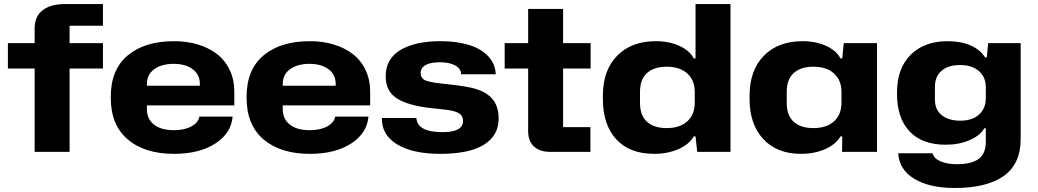

<svg xmlns="http://www.w3.org/2000/svg" viewBox="-20 -749 5119 947"><path d="M487.8 -411.1H323.2V0H150.9V-411.1H19V-536.1H150.9V-608.9Q150.9 -668 190.2 -698.5Q229.5 -729 301.8 -729H487.8V-622.1H323.2V-536.1H487.8Z M838.4 9.8Q693.4 9.8 609.9 -61.5Q526.4 -132.8 526.4 -266.1V-272Q526.4 -406.2 610.4 -476.1Q694.3 -545.9 838.4 -545.9Q901.4 -545.9 955.3 -529.8Q1009.3 -513.7 1049.6 -482.9Q1089.8 -452.1 1112.8 -404.3Q1135.7 -356.4 1135.7 -296.9V-229H704.6V-210.9Q704.6 -162.1 739.5 -134.5Q774.4 -106.9 838.4 -106.9Q889.6 -106.9 923.8 -125.5Q958 -144 963.4 -173.8H1127.4Q1120.1 -91.3 1041.5 -40.8Q962.9 9.8 838.4 9.8ZM704.6 -335V-326.2H965.8V-335Q965.8 -381.3 930.4 -407.7Q895 -434.1 836.4 -434.1Q777.8 -434.1 741.2 -408Q704.6 -381.8 704.6 -335Z M1508.3 9.8Q1363.3 9.8 1279.8 -61.5Q1196.3 -132.8 1196.3 -266.1V-272Q1196.3 -406.2 1280.3 -476.1Q1364.3 -545.9 1508.3 -545.9Q1571.3 -545.9 1625.2 -529.8Q1679.2 -513.7 1719.5 -482.9Q1759.8 -452.1 1782.7 -404.3Q1805.7 -356.4 1805.7 -296.9V-229H1374.5V-210.9Q1374.5 -162.1 1409.4 -134.5Q1444.3 -106.9 1508.3 -106.9Q1559.6 -106.9 1593.8 -125.5Q1627.9 -144 1633.3 -173.8H1797.4Q1790 -91.3 1711.4 -40.8Q1632.8 9.8 1508.3 9.8ZM1374.5 -335V-326.2H1635.7V-335Q1635.7 -381.3 1600.3 -407.7Q1564.9 -434.1 1506.3 -434.1Q1447.8 -434.1 1411.1 -408Q1374.5 -381.8 1374.5 -335Z M2150.4 9.8Q2016.6 9.8 1939.2 -36.6Q1861.8 -83 1863.3 -167H2033.7Q2038.6 -97.2 2162.6 -97.2Q2263.7 -97.2 2263.7 -151.9Q2263.7 -166 2258.1 -175.8Q2252.4 -185.5 2241.2 -191.7Q2230 -197.8 2215.1 -201.4Q2200.2 -205.1 2179.2 -207.8Q2158.2 -210.4 2135.3 -212.9Q2121.6 -213.9 2114.3 -214.8Q1994.1 -227.5 1938.2 -263.2Q1882.3 -298.8 1882.3 -372.1Q1882.3 -459 1955.1 -502.4Q2027.8 -545.9 2153.3 -545.9Q2232.9 -545.9 2293 -527.3Q2353 -508.8 2387.9 -471.7Q2422.9 -434.6 2425.3 -382.8H2254.4Q2254.4 -409.7 2225.8 -425.8Q2197.3 -441.9 2149.4 -441.9Q2103 -441.9 2078.9 -428Q2054.7 -414.1 2054.7 -389.2Q2054.7 -360.8 2082.3 -350.8Q2109.9 -340.8 2194.3 -333Q2290 -322.3 2329.6 -309.6Q2413.1 -283.2 2432.6 -215.8Q2439.5 -192.4 2439.5 -164.1Q2439.5 -80.6 2367.2 -35.4Q2294.9 9.8 2150.4 9.8Z M2693.4 0Q2642.6 0 2613.8 -26.4Q2585 -52.7 2585 -103V-411.1H2469.2V-536.1H2585V-705.1H2757.3V-536.1H2893.1V-411.1H2757.3V-122.1H2892.1V0Z M3207 9.8Q3084.5 9.8 3019 -62.5Q2953.6 -134.8 2953.6 -258.8V-276.9Q2953.6 -402.8 3024.2 -474.4Q3094.7 -545.9 3214.8 -545.9Q3280.3 -545.9 3331.1 -522.7Q3381.8 -499.5 3401.9 -460.9H3410.6V-729H3583V0H3418.9L3410.6 -76.2H3401.9Q3379.4 -37.1 3326.7 -13.7Q3273.9 9.8 3207 9.8ZM3268.1 -117.2Q3333.5 -117.2 3370.1 -150.6Q3406.7 -184.1 3406.7 -242.2V-294.9Q3406.7 -353 3370.1 -386.5Q3333.5 -419.9 3268.1 -419.9Q3206.1 -419.9 3171.4 -388.9Q3136.7 -357.9 3136.7 -296.9V-241.2Q3136.7 -179.7 3171.1 -148.4Q3205.6 -117.2 3268.1 -117.2Z M3930.7 9.8Q3812 9.8 3744.6 -63.2Q3677.2 -136.2 3677.2 -258.8V-276.9Q3677.2 -402.8 3747.8 -474.4Q3818.4 -545.9 3938.5 -545.9Q4003.9 -545.9 4054.7 -522.7Q4105.5 -499.5 4125.5 -460.9H4134.3L4141.6 -536.1H4305.7V0H4133.3L4134.3 -76.2H4125.5Q4103 -37.1 4050.3 -13.7Q3997.6 9.8 3930.7 9.8ZM3991.7 -117.2Q4057.1 -117.2 4093.8 -150.6Q4130.4 -184.1 4130.4 -242.2V-294.9Q4130.4 -353 4093.8 -386.5Q4057.1 -419.9 3991.7 -419.9Q3929.7 -419.9 3895 -388.9Q3860.4 -357.9 3860.4 -296.9V-241.2Q3860.4 -179.7 3894.8 -148.4Q3929.2 -117.2 3991.7 -117.2Z M4689.9 178.2Q4564.5 178.2 4489.7 133.1Q4415 87.9 4410.2 6.8H4580.1Q4585.9 32.7 4619.1 46.9Q4652.3 61 4699.2 61Q4772.5 61 4807.4 34.4Q4842.3 7.8 4842.3 -48.8V-116.2H4835Q4813.5 -79.6 4761.5 -57.4Q4709.5 -35.2 4645 -35.2Q4527.8 -35.2 4466.1 -101.1Q4404.3 -167 4404.3 -286.1V-292Q4404.3 -412.1 4471.9 -479Q4539.6 -545.9 4653.3 -545.9Q4719.2 -545.9 4767.3 -524.9Q4815.4 -503.9 4838.4 -465.8H4847.2L4854 -536.1H5014.2V-63Q5014.2 60.1 4930.4 119.1Q4846.7 178.2 4689.9 178.2ZM4716.3 -153.8Q4775.9 -153.8 4809.1 -184.1Q4842.3 -214.4 4842.3 -264.2V-318.8Q4842.3 -369.6 4807.9 -398.9Q4773.4 -428.2 4716.3 -428.2Q4656.2 -428.2 4623.8 -399.7Q4591.3 -371.1 4591.3 -320.8V-257.8Q4591.3 -207.5 4625.2 -180.7Q4659.2 -153.8 4716.3 -153.8Z"/></svg>

Font: Hubot Sans Expanded
Style: Bold
Weight: 700
Width: 7
Designer: Deni Anggara
Foundry: GitHub
Version: Version 1.001;gftools[0.9.31]